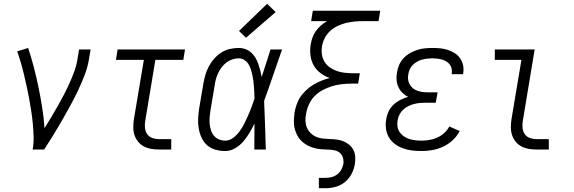

<svg xmlns="http://www.w3.org/2000/svg" viewBox="-20 -792 3040 1017"><path d="M153 0Q159 -34 158 -68Q157 -102 154 -135Q151 -168 146 -201Q141 -234 135 -266.5Q129 -299 122 -331Q115 -363 107.5 -395Q100 -427 91 -458Q82 -489 71 -520L129 -538Q146 -487 159.5 -435Q173 -383 184 -329.5Q195 -276 203.5 -222Q212 -168 216 -113Q234 -142 251.5 -171.5Q269 -201 286 -230.5Q303 -260 318.5 -290Q334 -320 348 -351Q362 -382 373.5 -413.5Q385 -445 390 -477L399 -530H460L451 -477Q444 -435 428 -393.5Q412 -352 393 -312Q374 -272 352.5 -232.5Q331 -193 308.5 -154Q286 -115 262.5 -76.5Q239 -38 214 0Z M822 0Q801 0 780.5 -3.5Q760 -7 742 -16.5Q724 -26 711.5 -41.5Q699 -57 692.5 -76Q686 -95 686 -116.5Q686 -138 689 -159L742 -475H594L603 -530H960L951 -475H803L749 -150Q746 -132 748 -113.5Q750 -95 760 -81Q770 -67 787 -61Q804 -55 822 -55H887V0Z M1173 8Q1147 8 1121.5 1Q1096 -6 1077 -23Q1058 -40 1047.5 -63Q1037 -86 1032.5 -111.5Q1028 -137 1029.5 -164Q1031 -191 1035 -218L1057 -348Q1061 -371 1067.5 -394Q1074 -417 1085.5 -439Q1097 -461 1114 -480.5Q1131 -500 1152 -513.5Q1173 -527 1197 -532.5Q1221 -538 1245 -538Q1263 -538 1280.5 -531.5Q1298 -525 1311 -513Q1324 -501 1333 -486Q1342 -471 1348 -454Q1354 -437 1358.5 -419.5Q1363 -402 1366 -384Q1378 -420 1389.5 -456.5Q1401 -493 1413 -530H1474Q1450 -462 1427 -394Q1404 -326 1379 -258Q1382 -194 1384 -129.5Q1386 -65 1388 0H1327Q1327 -34 1327.5 -68.5Q1328 -103 1328 -138Q1316 -113 1301.5 -88.5Q1287 -64 1268.5 -42.5Q1250 -21 1225 -6.5Q1200 8 1173 8ZM1173 -47Q1196 -47 1216 -62.5Q1236 -78 1250 -97.5Q1264 -117 1274.5 -138Q1285 -159 1294.5 -181Q1304 -203 1312.5 -225Q1321 -247 1328 -269Q1328 -285 1327 -301Q1326 -317 1325 -332.5Q1324 -348 1322 -364Q1320 -380 1316.5 -395.5Q1313 -411 1308.5 -425.5Q1304 -440 1295.5 -453Q1287 -466 1274 -474.5Q1261 -483 1245 -483Q1228 -483 1211 -477.5Q1194 -472 1179.5 -461Q1165 -450 1154 -435.5Q1143 -421 1135.5 -405Q1128 -389 1123.5 -372Q1119 -355 1117 -339L1095 -209Q1092 -191 1090.5 -172.5Q1089 -154 1090.5 -137Q1092 -120 1097 -103.5Q1102 -87 1112.5 -74Q1123 -61 1139 -54Q1155 -47 1173 -47ZM1283 -592 1246 -628 1395 -772 1440 -728Z M1669 205V150H1704Q1720 150 1736.5 146Q1753 142 1766.5 131.5Q1780 121 1788 106Q1796 91 1799 75Q1801 59 1796.5 43.5Q1792 28 1780.5 18Q1769 8 1753 4.5Q1737 1 1721 0.5Q1705 0 1688.5 -1Q1672 -2 1656.5 -5Q1641 -8 1626 -14Q1611 -20 1598.5 -28Q1586 -36 1575 -47Q1564 -58 1556.5 -71.5Q1549 -85 1544 -100Q1539 -115 1537.5 -130.5Q1536 -146 1537 -162.5Q1538 -179 1540 -196Q1544 -217 1551.5 -239Q1559 -261 1572 -280Q1585 -299 1603 -315.5Q1621 -332 1641 -344Q1661 -356 1682.5 -364.5Q1704 -373 1726 -379Q1700 -388 1677.5 -405Q1655 -422 1641.5 -446Q1628 -470 1624.5 -499Q1621 -528 1626 -558Q1629 -576 1635.5 -594Q1642 -612 1653.5 -628Q1665 -644 1680 -657Q1695 -670 1712 -680H1628L1637 -735H1994L1985 -680H1903Q1880 -680 1858 -678Q1836 -676 1813.5 -670.5Q1791 -665 1769.5 -655Q1748 -645 1730 -629Q1712 -613 1701 -592Q1690 -571 1686 -549Q1682 -527 1685 -505Q1688 -483 1698.5 -465.5Q1709 -448 1726.5 -435.5Q1744 -423 1764 -416Q1784 -409 1806 -406.5Q1828 -404 1850 -404H1886L1877 -349H1841Q1815 -349 1789.5 -346Q1764 -343 1739 -335.5Q1714 -328 1689.5 -315Q1665 -302 1646 -282.5Q1627 -263 1616 -238Q1605 -213 1601 -188Q1597 -169 1598 -150Q1599 -131 1606 -115Q1613 -99 1626 -86.5Q1639 -74 1655.5 -67Q1672 -60 1690.5 -58Q1709 -56 1728 -55.5Q1747 -55 1765.5 -52.5Q1784 -50 1800.5 -43Q1817 -36 1830.5 -24.5Q1844 -13 1852 2.5Q1860 18 1861.5 37Q1863 56 1860 75Q1856 102 1843 127.5Q1830 153 1808 171.5Q1786 190 1758.5 197.5Q1731 205 1704 205Z M2213 8Q2187 8 2162 5Q2137 2 2114 -6.5Q2091 -15 2071.5 -29.5Q2052 -44 2040 -64.5Q2028 -85 2024.5 -110.5Q2021 -136 2026 -161Q2029 -182 2038.5 -202Q2048 -222 2064.5 -237.5Q2081 -253 2101 -263Q2121 -273 2142 -279Q2125 -287 2111.5 -300.5Q2098 -314 2090 -331.5Q2082 -349 2080.5 -369Q2079 -389 2083 -409Q2086 -429 2094.5 -448.5Q2103 -468 2118 -484Q2133 -500 2151.5 -510.5Q2170 -521 2190 -527.5Q2210 -534 2230.5 -536Q2251 -538 2270 -538Q2292 -538 2312.5 -536Q2333 -534 2352.5 -527.5Q2372 -521 2388.5 -510.5Q2405 -500 2416.5 -484Q2428 -468 2432.5 -448Q2437 -428 2434 -407Q2434 -405 2433.5 -403Q2433 -401 2432 -399H2372Q2372 -401 2372.5 -402Q2373 -403 2373 -404Q2375 -417 2372 -429.5Q2369 -442 2361.5 -451.5Q2354 -461 2343.5 -467Q2333 -473 2321 -476.5Q2309 -480 2296 -481.5Q2283 -483 2270 -483Q2257 -483 2243.5 -481.5Q2230 -480 2216.5 -476.5Q2203 -473 2190.5 -466Q2178 -459 2167.5 -449Q2157 -439 2151 -426Q2145 -413 2143 -400Q2140 -386 2141.5 -372Q2143 -358 2149.5 -346Q2156 -334 2166 -325.5Q2176 -317 2189 -312Q2202 -307 2216 -305Q2230 -303 2244 -303H2298L2288 -248H2235Q2219 -248 2203.5 -246.5Q2188 -245 2172.5 -241Q2157 -237 2142 -229.5Q2127 -222 2115 -210.5Q2103 -199 2095.5 -184Q2088 -169 2086 -154Q2083 -137 2085.5 -121Q2088 -105 2097 -92Q2106 -79 2119 -70Q2132 -61 2147.5 -56Q2163 -51 2179.5 -49Q2196 -47 2213 -47Q2233 -47 2254 -50.5Q2275 -54 2295.5 -63Q2316 -72 2333 -87.5Q2350 -103 2360 -122L2415 -98Q2401 -71 2378 -49.5Q2355 -28 2327 -15Q2299 -2 2270 3Q2241 8 2213 8Z M2822 0Q2801 0 2780.5 -3.5Q2760 -7 2742 -16.5Q2724 -26 2711.5 -41.5Q2699 -57 2692.5 -76Q2686 -95 2686 -116.5Q2686 -138 2689 -159L2742 -475H2601V-530H2812L2749 -150Q2746 -132 2748 -113.5Q2750 -95 2760 -81Q2770 -67 2787 -61Q2804 -55 2822 -55H2887V0Z"/></svg>

Font: Iosevka Slab Light
Style: Italic
Weight: 300
Italic angle: -9°
Monospace: yes
Designer: Belleve Invis
Foundry: Belleve Invis
Version: Version 11.1.1; ttfautohint (v1.8.3)